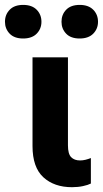

<svg xmlns="http://www.w3.org/2000/svg" viewBox="-74 -749 419 783"><path d="M219.7 14.4Q147 14.4 102.8 -26.1Q58.6 -66.7 58.6 -153.3V-515.1H203.1V-156.2Q203.1 -121.3 216.2 -108Q229.2 -94.7 252.4 -94.7Q263.7 -94.7 274.9 -97.5Q286.1 -100.3 296.6 -104.5V-0.5Q285.4 5.4 264.6 9.9Q243.9 14.4 219.7 14.4ZM-53.7 -660.2Q-53.7 -689.5 -34.5 -709.2Q-15.4 -729 20.5 -729Q56.4 -729 75.7 -709.2Q95 -689.5 95 -660.2Q95 -631.6 75.7 -611.8Q56.4 -592 20.3 -592Q-15.6 -592 -34.7 -611.8Q-53.7 -631.6 -53.7 -660.2ZM176.8 -660.2Q176.8 -689.5 195.8 -709.2Q214.8 -729 251 -729Q286.9 -729 306.3 -709.2Q325.7 -689.5 325.7 -660.2Q325.7 -631.6 306.3 -611.8Q286.9 -592 250.7 -592Q214.6 -592 195.7 -611.8Q176.8 -631.6 176.8 -660.2Z"/></svg>

Font: RobotoFlex
Style: Regular
Weight: 400
Designer: Berlow after Robertson
Foundry: Google
Version: Version 2.136